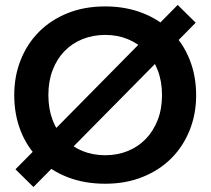

<svg xmlns="http://www.w3.org/2000/svg" viewBox="-20 -736 853 778"><path d="M773 -644 700 -716 42.7 -50 115.5 21.8ZM406.3 -107Q356 -107 313.6 -124.4Q271.3 -141.8 240.5 -173.5Q209.8 -205.3 192.9 -250.3Q176 -295.3 176 -350.8Q176 -407 193.3 -452Q210.5 -497 241.3 -528.7Q272 -560.5 314.4 -577.5Q356.8 -594.5 406.3 -594.5Q456.5 -594.5 498.5 -577.1Q540.5 -559.7 571.2 -528Q602 -496.2 619.2 -451.2Q636.5 -406.2 636.5 -350.8Q636.5 -294.5 618.9 -249.5Q601.2 -204.5 570.5 -172.8Q539.7 -141 497.7 -124Q455.7 -107 406.3 -107ZM406.3 8.5Q490 8.5 558.1 -19Q626.3 -46.5 674.3 -94.6Q722.3 -142.8 748.5 -208.3Q774.8 -273.8 774.8 -349.8Q774.8 -429 748.1 -495.3Q721.5 -561.5 673.1 -609.4Q624.8 -657.3 556.6 -683.6Q488.5 -710 406.3 -710Q321.7 -710 253.6 -682.5Q185.5 -655 137.5 -606.5Q89.5 -558 63.6 -492.5Q37.7 -427 37.7 -351Q37.7 -272 63.6 -206Q89.5 -140 137.9 -92.1Q186.2 -44.2 254.4 -17.9Q322.5 8.5 406.3 8.5Z"/></svg>

Font: Tilda Sans VF
Style: Regular
Weight: 400
Designer: ParaType Ltd
Foundry: ParaType Ltd
Version: Version 1.010